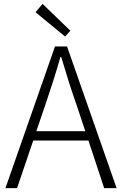

<svg xmlns="http://www.w3.org/2000/svg" viewBox="-20 -968 627 988"><path d="M342 -810 199 -948 163 -905 315 -780ZM167 -293 212 -425C241 -510 266 -587 291 -675H295C321 -587 345 -510 375 -425L419 -293ZM516 0H580L325 -729H263L8 0H68L151 -245H435Z"/></svg>

Font: Noto Sans CJK Light
Style: Regular
Weight: 300
Designer: Ryoko NISHIZUKA (kana & ideographs); Paul D. Hunt (Latin, Greek & Cyrillic); Wenlong ZHANG (bopomofo); Sandoll Communica
Foundry: Adobe Systems Incorporated
Version: Version 1.000;PS 1;hotconv 1.0.78;makeotf.lib2.5.61930